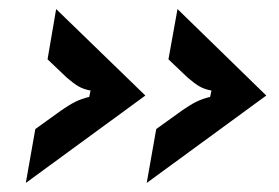

<svg xmlns="http://www.w3.org/2000/svg" viewBox="-20 -488 616 424"><path d="M37 -84 58 -203 115 -244Q132 -256 146 -263Q160 -270 177 -274L180 -288Q164 -291 153 -297.5Q142 -304 127 -317L85 -357L104 -468L301 -277ZM304 -84 325 -203 382 -244Q399 -256 413 -263Q427 -270 444 -274L447 -288Q431 -291 420 -297.5Q409 -304 394 -317L352 -357L372 -468L568 -277Z"/></svg>

Font: Open Sauce Sans
Style: Bold Italic
Weight: 700
Italic angle: -10°
Designer: Alfredo Marco Pradil
Foundry: Creative Sauce Fz LLC
Version: Version 1.477